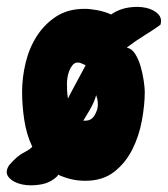

<svg xmlns="http://www.w3.org/2000/svg" viewBox="-64 -524 494 565"><path d="M105 -6Q85 14 55 19Q25 24 0 18.5Q-25 13 -38 -2Q-51 -17 -37 -38Q-24 -53 -15 -60.5Q-6 -68 1.5 -72.5Q9 -77 16 -80.5Q23 -84 31 -92Q14 -128 7.5 -170.5Q1 -213 1 -254Q1 -296 11.5 -339.5Q22 -383 44.5 -418Q67 -453 101.5 -475.5Q136 -498 185 -498Q201 -498 222.5 -494Q244 -490 264 -481Q263 -481 265 -483Q288 -498 315.5 -502Q343 -506 365.5 -501Q388 -496 401 -483Q414 -470 408 -451Q389 -437 362 -420.5Q335 -404 309 -384Q324 -381 334 -365Q344 -349 350 -328Q356 -307 359 -286Q362 -265 362 -254Q362 -215 353.5 -169Q345 -123 325 -83.5Q305 -44 271.5 -18Q238 8 187 8Q164 8 144 3Q124 -2 107 -10Q105 -6 105 -6ZM165 -340Q156 -340 150 -333Q144 -326 140 -316Q136 -306 134.5 -295.5Q133 -285 133 -279Q133 -269 133.5 -257.5Q134 -246 136 -234L143 -248L188 -332Q183 -334 177 -337Q171 -340 165 -340ZM188 -169Q205 -169 214.5 -185Q224 -201 224 -216Q224 -225 222.5 -231.5Q221 -238 219 -244Q214 -225 202 -204Q190 -183 181 -169Z"/></svg>

Font: r_Neptun CAT
Style: Regular
Weight: 400
Foundry: Peter Wiegel, CAT-Fonts
Version: Version 1.000;June 8, 2024;FontCreator 14.0.0.2814 32-bit